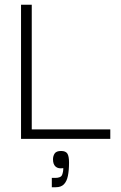

<svg xmlns="http://www.w3.org/2000/svg" viewBox="-20 -583 506 806"><path d="M68.3 -12.5V-563H113.3V-12.5ZM68.3 0V-39.8H443V0ZM197.5 203V163.8H211.8Q235.5 163.8 240.6 151.3Q245.7 138.8 245.7 122.8Q224.3 126.2 213.4 116.4Q202.5 106.7 202.5 86Q202.5 71.8 209.5 61.3Q216.5 50.8 236.5 50.8Q255.7 50.8 262.8 61.8Q269.8 72.8 269.8 99.5Q269.8 132.2 265 155.4Q260.2 178.7 248.2 190.8Q236.2 203 214.3 203Z"/></svg>

Font: Darker Grotesque Light
Style: Regular
Weight: 300
Designer: Gabriel Lam
Foundry: TypeRant
Version: Version 1.000;gftools[0.9.28]